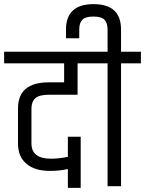

<svg xmlns="http://www.w3.org/2000/svg" viewBox="-44 -900 701 928"><path d="M43 -206V-376Q43 -502 192 -502H266V-594H-24V-650H428V-594H331V-442H192Q145 -442 126.5 -425Q108 -408 108 -375V-207Q108 -133 202 -133Q242 -133 284 -142V-239H346V8H284V-83Q245 -74 197 -74Q124 -74 83.5 -108.5Q43 -143 43 -206Z M476 -650V-757Q476 -789 461 -804.5Q446 -820 407.5 -820Q369 -820 354 -804.5Q339 -789 339 -757V-715H275V-757Q275 -880 408 -880Q541 -880 541 -757V-650H637V-594H541V0H476V-594H380V-650Z"/></svg>

Font: Khand
Style: Regular
Weight: 400
Designer: Devanagari: Sanchit Sawaria, Jyotish Sonowal; Latin: Satya Rajpurohit
Foundry: Indian Type Foundry
Version: Version 1.100;PS 1.0;hotconv 1.0.78;makeotf.lib2.5.61930; tt